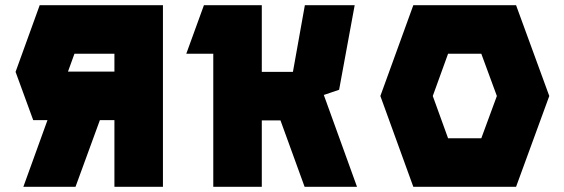

<svg xmlns="http://www.w3.org/2000/svg" viewBox="-20 -720 2172 740"><path d="M133 -700H608V0H421V-257H365L271 0H70L163 -257H108L40 -443ZM421 -444V-513H267L242 -444Z M766 -700H989V-443H1109L1155 -700H1347L1287 -374L1228 -354L1356 0H1154L1061 -256H989V0H802V-513H698Z M1969 -700 2097 -350 1969 0H1573L1446 -350L1573 -700ZM1707 -187H1835L1895 -350L1835 -513H1707L1648 -350Z"/></svg>

Font: Clickuper
Style: Bold
Weight: 700
Designer: Denis Ignatov
Foundry: Denis Ignatov
Version: Version 1.10 April 16, 2021